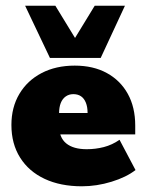

<svg xmlns="http://www.w3.org/2000/svg" viewBox="-20 -643 515 673"><path d="M267 10Q192 10 136.5 -16Q81 -42 50.5 -90.5Q20 -139 20 -205Q20 -267 48 -314Q76 -361 126 -387Q176 -413 242 -413Q307 -413 354.5 -387Q402 -361 428 -314Q454 -267 454 -203V-172H109V-247H287Q287 -268 281 -283Q275 -298 264 -305.5Q253 -313 237 -313Q222 -313 210.5 -305Q199 -297 193 -282Q187 -267 187 -244V-203Q187 -161 212 -140.5Q237 -120 284 -120Q315 -120 344 -127.5Q373 -135 399 -153L455 -47Q423 -22 371 -6Q319 10 267 10ZM155 -440 68 -623H174L243 -510L312 -623H418L333 -440Z"/></svg>

Font: Rokkitt SemiBold Black
Style: Regular
Weight: 900
Version: Version 3.103